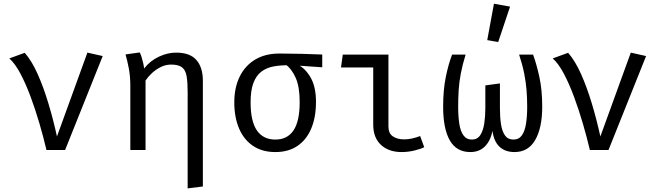

<svg xmlns="http://www.w3.org/2000/svg" viewBox="-20 -828 3640 1060"><path d="M236.5 0Q220 -70.5 197.5 -147.2Q175 -224 148.5 -295.2Q122 -366.5 92.5 -422Q63 -477.5 31.5 -505.5L116.5 -536.5Q155.5 -492 188 -419Q220.5 -346 247.2 -257.2Q274 -168.5 294.5 -74.5L462.5 -537.5L547 -518.5L339.5 0Z M952 -537.5Q1029 -537.5 1064.5 -496.5Q1100 -455.5 1100 -382.5V201.5L1016 212V-320.5Q1016 -374.5 1010.2 -407.8Q1004.5 -441 985 -456.2Q965.5 -471.5 924.5 -471.5Q895 -471.5 867.8 -458Q840.5 -444.5 819 -424.5Q797.5 -404.5 783.5 -383.5V0H699.5V-354Q699.5 -407 691 -451.2Q682.5 -495.5 673 -527.5L751.5 -538.5Q756.5 -529.5 761.5 -513.5Q766.5 -497.5 770.5 -480.2Q774.5 -463 775.5 -450Q809.5 -493 857.5 -515.2Q905.5 -537.5 952 -537.5Z M1523.5 -532.5Q1580.5 -532.5 1645.2 -530.8Q1710 -529 1759 -527V-456.5L1615.5 -466.5L1575.5 -467.5Q1529 -468.5 1490.2 -461.2Q1451.5 -454 1423 -432.5Q1394.5 -411 1379 -370Q1363.5 -329 1363.5 -263Q1363.5 -158.5 1398.2 -108Q1433 -57.5 1500 -57.5Q1566.5 -57.5 1600.5 -108.2Q1634.5 -159 1634.5 -264Q1634.5 -349 1612.5 -398.2Q1590.5 -447.5 1557 -472.5L1623.5 -471.5Q1665.5 -451 1695 -399.8Q1724.5 -348.5 1724.5 -265.5Q1724.5 -180.5 1698.2 -118.2Q1672 -56 1622 -22.2Q1572 11.5 1500 11.5Q1427.5 11.5 1376.8 -22.8Q1326 -57 1299.8 -118.8Q1273.5 -180.5 1273.5 -263Q1273.5 -344 1303 -404.5Q1332.5 -465 1388.2 -498.8Q1444 -532.5 1523.5 -532.5Z M2040.5 -455.5H1862.5L1872.5 -526.5H2124.5V-130Q2124.5 -91.5 2149 -75Q2173.5 -58.5 2211.5 -58.5Q2232.5 -58.5 2255.2 -63.5Q2278 -68.5 2299.5 -77L2322 -15.5Q2304.5 -6 2268.8 2.8Q2233 11.5 2197 11.5Q2126 11.5 2083.2 -28.2Q2040.5 -68 2040.5 -139.5Z M2923 -526.5Q2941.5 -476.5 2957.5 -404.5Q2973.5 -332.5 2973.5 -238.5Q2973.5 -122.5 2935 -55.5Q2896.5 11.5 2820.5 11.5Q2769 11.5 2737.8 -17.8Q2706.5 -47 2699 -105Q2687.5 -49.5 2656.5 -19Q2625.5 11.5 2576.5 11.5Q2500 11.5 2463.2 -53.2Q2426.5 -118 2426.5 -238.5Q2426.5 -332.5 2441.5 -404.8Q2456.5 -477 2476 -526.5H2550.5Q2533 -469.5 2524 -422Q2515 -374.5 2512.2 -330.5Q2509.5 -286.5 2509.5 -238.5Q2509.5 -185.5 2515.8 -144.5Q2522 -103.5 2538.8 -80.5Q2555.5 -57.5 2585.5 -57.5Q2615.5 -57.5 2631.5 -82Q2647.5 -106.5 2653.5 -146Q2659.5 -185.5 2659.5 -230.5V-356.5L2740 -367.5V-230Q2740 -179.5 2746.2 -140.5Q2752.5 -101.5 2768.5 -79.5Q2784.5 -57.5 2814.5 -57.5Q2844.5 -57.5 2861 -80.5Q2877.5 -103.5 2884 -144.5Q2890.5 -185.5 2890.5 -238.5Q2890.5 -286 2887 -330.2Q2883.5 -374.5 2874 -422.2Q2864.5 -470 2846 -526.5ZM2707 -807.5 2796 -791.5 2730.5 -596 2670 -606.5Z M3236.5 0Q3220 -70.5 3197.5 -147.2Q3175 -224 3148.5 -295.2Q3122 -366.5 3092.5 -422Q3063 -477.5 3031.5 -505.5L3116.5 -536.5Q3155.5 -492 3188 -419Q3220.5 -346 3247.2 -257.2Q3274 -168.5 3294.5 -74.5L3462.5 -537.5L3547 -518.5L3339.5 0Z"/></svg>

Font: Fast_Mono
Style: Regular
Weight: 400
Monospace: yes
Designer: Carrois Corporate, Edenspiekermann AG, Nikita Prokopov
Foundry: Carrois Corporate, Edenspiekermann AG, Nikita Prokopov
Version: Version 5.002